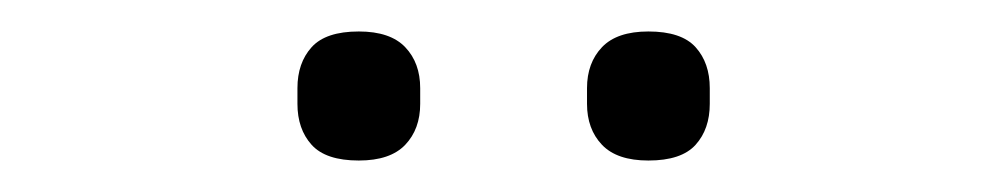

<svg xmlns="http://www.w3.org/2000/svg" viewBox="-20 -729 640 122"><path d="M208 -627Q187 -627 178 -637Q169 -647 169 -663V-673Q169 -689 178 -699Q187 -709 208 -709Q228 -709 237.5 -699Q247 -689 247 -673V-663Q247 -647 237.5 -637Q228 -627 208 -627ZM392 -627Q372 -627 362.5 -637Q353 -647 353 -663V-673Q353 -689 362.5 -699Q372 -709 392 -709Q413 -709 422 -699Q431 -689 431 -673V-663Q431 -647 422 -637Q413 -627 392 -627Z"/></svg>

Font: IBM Plex Sans Hebrew Light
Style: Regular
Weight: 300
Designer: Mike Abbink, Paul van der Laan, Pieter van Rosmalen, Yanek Iontef
Foundry: Bold Monday
Version: Version 1.2